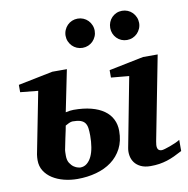

<svg xmlns="http://www.w3.org/2000/svg" viewBox="-82 -802 874 894"><g transform="rotate(-10 355.5 -355.5)"><path d="M306.2 -175.8Q306.2 -196.3 304.2 -211.2Q302.2 -226.1 295.2 -236.1Q288.1 -246.1 274.2 -251Q260.3 -255.9 236.8 -255.9Q229.5 -255.9 219.2 -251.2Q209 -246.6 202.1 -242.2Q201.2 -236.3 197.8 -219.7Q194.3 -203.1 190.4 -185.5Q186 -165 181.2 -140.1Q178.7 -130.4 178.5 -121.3Q178.2 -112.3 178.2 -104Q178.2 -82 186.8 -68.8Q195.3 -55.7 205.6 -48.8Q215.8 -42 224.9 -40Q233.9 -38.1 234.9 -38.1Q253.4 -38.1 266.8 -49.1Q280.3 -60.1 289.1 -78.6Q297.9 -97.2 302 -122.3Q306.2 -147.5 306.2 -175.8ZM442.9 -174.8Q442.9 -127 424.6 -91.8Q406.2 -56.6 375.2 -33.7Q344.2 -10.7 302.5 0.7Q260.7 12.2 213.9 12.2Q180.7 12.2 150.1 4.4Q119.6 -3.4 96.2 -18.3Q72.8 -33.2 58.8 -55.2Q44.9 -77.1 44.9 -106Q44.9 -112.8 45.4 -119.1Q45.9 -125.5 46.9 -132.8L104 -423.8L20 -432.1V-466.8L184.1 -500H252.9L212.9 -303.2Q223.6 -305.7 233.2 -306.9Q242.7 -308.1 250 -308.1Q297.4 -308.1 333.3 -298.8Q369.1 -289.6 393.6 -272.2Q418 -254.9 430.4 -230.2Q442.9 -205.6 442.9 -174.8ZM710.9 -32.2Q690.9 -21.5 673.1 -13.2Q655.3 -4.9 637.5 0.7Q619.6 6.3 600.6 9.3Q581.5 12.2 559.1 12.2Q531.7 12.2 512.9 3.2Q494.1 -5.9 483.6 -20.3Q473.1 -34.7 470 -52.7Q466.8 -70.8 470.2 -88.9L533.2 -418L448.2 -425.8V-460.9L611.8 -494.1H681.2L604 -97.2Q602.1 -88.4 601.6 -80.1Q601.1 -71.8 602.8 -65.4Q604.5 -59.1 609.4 -55.4Q614.3 -51.8 623 -51.8Q627 -51.8 638.2 -54.9Q649.4 -58.1 662.8 -63Q676.3 -67.9 689.5 -73.7Q702.6 -79.6 710.9 -85ZM411.6 -653.8Q411.6 -639.6 406.2 -627.2Q400.9 -614.7 391.6 -605.2Q382.3 -595.7 369.6 -590.3Q356.9 -585 342.8 -585Q328.6 -585 315.9 -590.3Q303.2 -595.7 293.9 -605.2Q284.7 -614.7 279.3 -627.2Q273.9 -639.6 273.9 -653.8Q273.9 -668 279.3 -680.7Q284.7 -693.4 293.9 -702.9Q303.2 -712.4 315.9 -717.8Q328.6 -723.1 342.8 -723.1Q356.9 -723.1 369.6 -717.8Q382.3 -712.4 391.6 -702.9Q400.9 -693.4 406.2 -680.7Q411.6 -668 411.6 -653.8ZM621.6 -653.8Q621.6 -639.6 616.2 -627.2Q610.8 -614.7 601.6 -605.2Q592.3 -595.7 579.6 -590.3Q566.9 -585 552.7 -585Q538.6 -585 526.1 -590.3Q513.7 -595.7 504.4 -605.2Q495.1 -614.7 490 -627.2Q484.9 -639.6 484.9 -653.8Q484.9 -668 490 -680.7Q495.1 -693.4 504.4 -702.9Q513.7 -712.4 526.1 -717.8Q538.6 -723.1 552.7 -723.1Q566.9 -723.1 579.6 -717.8Q592.3 -712.4 601.6 -702.9Q610.8 -693.4 616.2 -680.7Q621.6 -668 621.6 -653.8Z"/></g></svg>

Font: Charis SIL Cyr
Style: Bold Italic
Weight: 700
Italic angle: -11°
Foundry: SIL International
Version: Version 5.000